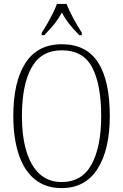

<svg xmlns="http://www.w3.org/2000/svg" viewBox="-20 -951 630 981"><path d="M295 10Q212 10 157 -35.5Q102 -81 75 -164Q48 -247 48 -359Q48 -533 110 -629Q172 -725 296 -725Q421 -725 481 -632Q541 -539 541 -358Q541 -187 478.5 -88.5Q416 10 295 10ZM295 -21Q399 -21 448 -111Q497 -201 497 -358Q497 -517 451.5 -605.5Q406 -694 296 -694Q190 -694 141 -605.5Q92 -517 92 -358Q92 -255 114.5 -179.5Q137 -104 182 -62.5Q227 -21 295 -21ZM193 -784Q206 -803 221 -829Q236 -855 249.5 -882Q263 -909 271 -931H320Q333 -897 356 -855Q379 -813 398 -784V-771H385Q356 -801 335.5 -826.5Q315 -852 296 -887Q277 -852 256 -826.5Q235 -801 206 -771H193Z"/></svg>

Font: Noto Serif Tamil Condensed ExtraLight
Style: Italic
Weight: 200
Width: 3
Italic angle: -12°
Designer: Indian Type Foundry, Tom Grace, and the Monotype Design Team
Foundry: Monotype Imaging Inc.
Version: Version 2.003; ttfautohint (v1.8.4.7-5d5b)